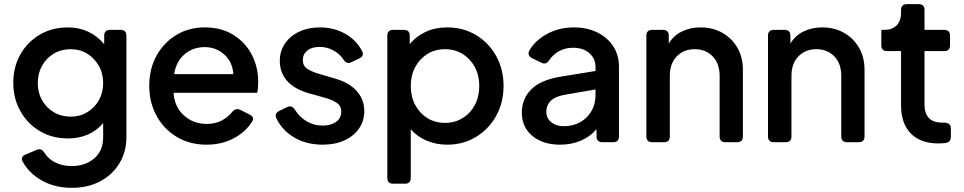

<svg xmlns="http://www.w3.org/2000/svg" viewBox="-20 -685 4645 925"><path d="M327 220Q246 220 184 186Q122 152 90 95Q76 71 104 59L157 37Q179 27 194 51Q212 80 246 97.5Q280 115 326 115Q390 115 433.5 78.5Q477 42 477 -25V-92Q447 -56 403.5 -37Q360 -18 308 -18Q232 -18 172.5 -53Q113 -88 78.5 -149Q44 -210 44 -286Q44 -362 78 -422.5Q112 -483 171.5 -518Q231 -553 307 -553Q361 -553 405.5 -532Q450 -511 482 -472V-513Q482 -541 510 -541H561Q589 -541 589 -513V-25Q589 46 555.5 101.5Q522 157 462.5 188.5Q403 220 327 220ZM321 -123Q365 -123 400.5 -144.5Q436 -166 456.5 -202.5Q477 -239 477 -285Q477 -331 456 -368Q435 -405 400 -426.5Q365 -448 321 -448Q275 -448 239 -426.5Q203 -405 182.5 -368Q162 -331 162 -285Q162 -239 182.5 -202.5Q203 -166 239 -144.5Q275 -123 321 -123Z M975 12Q894 12 831.5 -25.5Q769 -63 734 -127.5Q699 -192 699 -272Q699 -353 734 -416.5Q769 -480 829.5 -516.5Q890 -553 966 -553Q1047 -553 1105 -516.5Q1163 -480 1193.5 -420.5Q1224 -361 1224 -291Q1224 -278 1223 -264Q1222 -250 1219 -238H816Q821 -169 866.5 -128.5Q912 -88 976 -88Q1017 -88 1047.5 -104Q1078 -120 1099 -146Q1116 -166 1137 -156L1181 -134Q1207 -121 1196 -102Q1167 -52 1108.5 -20Q1050 12 975 12ZM966 -458Q910 -458 869.5 -424Q829 -390 819 -328H1104Q1101 -385 1061.5 -421.5Q1022 -458 966 -458Z M1534 12Q1458 12 1399.5 -21.5Q1341 -55 1312 -114Q1300 -138 1326 -151L1363 -169Q1386 -180 1401 -156Q1424 -120 1458.5 -100Q1493 -80 1534 -80Q1574 -80 1599 -98Q1624 -116 1624 -147Q1624 -176 1601 -190.5Q1578 -205 1552 -212L1467 -236Q1397 -256 1362.5 -296Q1328 -336 1328 -391Q1328 -439 1353 -475.5Q1378 -512 1421.5 -532.5Q1465 -553 1521 -553Q1587 -553 1641 -523.5Q1695 -494 1724 -440Q1737 -415 1710 -403L1672 -385Q1650 -374 1635 -398Q1616 -426 1585.5 -442.5Q1555 -459 1520 -459Q1482 -459 1460.5 -441.5Q1439 -424 1439 -396Q1439 -367 1460.5 -353.5Q1482 -340 1508 -332L1596 -306Q1662 -287 1698.5 -246.5Q1735 -206 1735 -150Q1735 -102 1709.5 -65.5Q1684 -29 1639 -8.5Q1594 12 1534 12Z M1874 200Q1846 200 1846 172V-513Q1846 -541 1874 -541H1926Q1954 -541 1954 -513V-472Q1984 -510 2030.5 -531.5Q2077 -553 2135 -553Q2212 -553 2273.5 -516Q2335 -479 2370.5 -415Q2406 -351 2406 -271Q2406 -191 2370.5 -127Q2335 -63 2273.5 -25.5Q2212 12 2135 12Q2081 12 2035 -7.5Q1989 -27 1959 -63V172Q1959 200 1931 200ZM2124 -93Q2171 -93 2208.5 -116Q2246 -139 2267.5 -179Q2289 -219 2289 -271Q2289 -322 2267.5 -362Q2246 -402 2208.5 -425Q2171 -448 2124 -448Q2076 -448 2039 -425Q2002 -402 1980.5 -362Q1959 -322 1959 -271Q1959 -219 1980.5 -179Q2002 -139 2039 -116Q2076 -93 2124 -93Z M2678 12Q2596 12 2545 -30Q2494 -72 2494 -143Q2494 -208 2538.5 -253.5Q2583 -299 2677 -315L2849 -343V-364Q2849 -403 2819 -429Q2789 -455 2741 -455Q2703 -455 2673.5 -438.5Q2644 -422 2626 -395Q2610 -371 2588 -383L2543 -405Q2531 -411 2527.5 -421Q2524 -431 2531 -443Q2560 -492 2617.5 -522.5Q2675 -553 2744 -553Q2808 -553 2857 -529Q2906 -505 2934 -462.5Q2962 -420 2962 -364V-28Q2962 0 2934 0H2882Q2854 0 2854 -28V-63Q2824 -27 2779 -7.5Q2734 12 2678 12ZM2612 -147Q2612 -116 2635.5 -96.5Q2659 -77 2696 -77Q2741 -77 2775.5 -96.5Q2810 -116 2829.5 -150Q2849 -184 2849 -225V-254L2699 -228Q2654 -220 2633 -199Q2612 -178 2612 -147Z M3122 0Q3094 0 3094 -28V-513Q3094 -541 3122 -541H3174Q3202 -541 3202 -513V-475Q3224 -513 3264.5 -533Q3305 -553 3355 -553Q3414 -553 3460 -527Q3506 -501 3532.5 -455Q3559 -409 3559 -350V-28Q3559 0 3531 0H3475Q3447 0 3447 -28V-319Q3447 -379 3413.5 -413.5Q3380 -448 3327 -448Q3274 -448 3240.5 -413.5Q3207 -379 3207 -319V-28Q3207 0 3179 0Z M3708 0Q3680 0 3680 -28V-513Q3680 -541 3708 -541H3760Q3788 -541 3788 -513V-475Q3810 -513 3850.5 -533Q3891 -553 3941 -553Q4000 -553 4046 -527Q4092 -501 4118.5 -455Q4145 -409 4145 -350V-28Q4145 0 4117 0H4061Q4033 0 4033 -28V-319Q4033 -379 3999.5 -413.5Q3966 -448 3913 -448Q3860 -448 3826.5 -413.5Q3793 -379 3793 -319V-28Q3793 0 3765 0Z M4500 6Q4415 6 4368 -42Q4321 -90 4321 -177V-439H4254Q4226 -439 4226 -467V-541H4241Q4278 -541 4299.5 -562.5Q4321 -584 4321 -623V-637Q4321 -665 4349 -665H4406Q4434 -665 4434 -637V-541H4529Q4557 -541 4557 -513V-467Q4557 -439 4529 -439H4434V-182Q4434 -140 4454.5 -117Q4475 -94 4524 -94H4532Q4542 -94 4551.5 -88Q4561 -82 4561 -68V-26Q4561 1 4534 4Q4525 5 4516 5.5Q4507 6 4500 6Z"/></svg>

Font: Pitagon Sans Text SemiBold
Style: Regular
Weight: 600
Designer: Travis Tran
Foundry: Pitagon
Version: Version 1.001; ttfautohint (v1.8.4.7-5d5b);gftools[0.9.26]